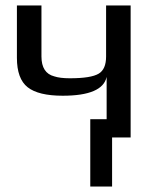

<svg xmlns="http://www.w3.org/2000/svg" viewBox="-20 -504 540 704"><path d="M210 -153Q121 -153 81.5 -184Q42 -215 42 -292V-484H132V-297Q132 -236 179 -224Q200 -217 236 -217Q314 -217 342 -234Q369 -250 369 -297V-484H459V0H391V180H311V-67H371V-222Q356 -153 210 -153Z"/></svg>

Font: Gamestation Display
Style: Regular
Weight: 400
Designer: Jonas Hecksher
Foundry: Jonas Hecksher, Playtypeª, e-types AS
Version: Version 1.003